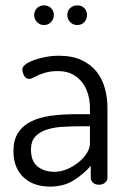

<svg xmlns="http://www.w3.org/2000/svg" viewBox="-20 -686 478 713"><path d="M144 -666Q159 -666 169.5 -656Q180 -646 180 -630Q180 -615 169.5 -604Q159 -593 144 -593Q128 -593 117.5 -604Q107 -615 107 -630Q107 -646 117.5 -656Q128 -666 144 -666ZM267 -666Q283 -666 293 -656Q303 -646 303 -630Q303 -615 293 -604Q283 -593 267 -593Q251 -593 240.5 -604Q230 -615 230 -630Q230 -646 240.5 -656Q251 -666 267 -666ZM198 -479Q248 -479 282.5 -463Q317 -447 338.5 -420Q360 -393 369.5 -358Q379 -323 379 -286V-26Q379 -15 370 -7.5Q361 0 347 0Q334 0 325.5 -7.5Q317 -15 317 -26V-70Q291 -40 254 -16.5Q217 7 166 7Q137 7 112.5 -1Q88 -9 69.5 -25.5Q51 -42 40.5 -66.5Q30 -91 30 -125Q30 -166 47 -192.5Q64 -219 94.5 -234.5Q125 -250 168 -256Q211 -262 263 -262H314V-286Q314 -310 307.5 -334Q301 -358 287 -377.5Q273 -397 250.5 -409.5Q228 -422 196 -422Q171 -422 153.5 -417.5Q136 -413 123.5 -407.5Q111 -402 103 -397.5Q95 -393 89 -393Q76 -393 69.5 -405Q63 -417 63 -428Q63 -438 75 -447Q87 -456 106.5 -463Q126 -470 150 -474.5Q174 -479 198 -479ZM314 -217H272Q237 -217 205.5 -214.5Q174 -212 149 -203Q124 -194 109.5 -177Q95 -160 95 -131Q95 -87 120 -67.5Q145 -48 182 -48Q206 -48 229.5 -58Q253 -68 272 -83.5Q291 -99 302.5 -117.5Q314 -136 314 -153Z"/></svg>

Font: AkaAcidDosis
Style: Regular
Weight: 400
Designer: Edgar Tolentino, Pablo Impallari, Igino Marini, Aka-Acid
Foundry: Edgar Tolentino, Pablo Impallari, Igino Marini, Cyberella
Version: Version 1.007